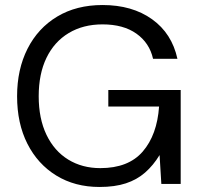

<svg xmlns="http://www.w3.org/2000/svg" viewBox="-20 -732 801 764"><path d="M376 12Q278 12 204 -33.5Q130 -79 89 -160Q48 -241 48 -349Q48 -456 89.5 -538Q131 -620 207.5 -666Q284 -712 388 -712Q506 -712 585 -655.5Q664 -599 686 -498H589Q575 -561 523 -598Q471 -635 388 -635Q311 -635 253.5 -600.5Q196 -566 165 -502Q134 -438 134 -349Q134 -260 165 -195.5Q196 -131 251.5 -97Q307 -63 379 -63Q491 -63 548 -129Q605 -195 613 -308H411V-374H699V0H622L615 -115Q590 -74 557.5 -45.5Q525 -17 481 -2.5Q437 12 376 12Z"/></svg>

Font: DM Sans 11pt
Style: Regular
Weight: 400
Version: Version 4.004;gftools[0.9.30]